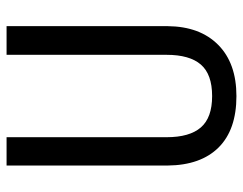

<svg xmlns="http://www.w3.org/2000/svg" viewBox="-100 -652 761 602"><g transform="rotate(-90 281.0 -350.5)"><path d="M500.5 -710.9V-205.6Q499.5 -104.5 441.9 -47.4Q384.3 9.8 281.2 9.8Q175.8 9.8 120.1 -46.1Q64.5 -102.1 63.5 -205.6V-710.9H152.3V-209Q152.3 -137.2 182.9 -101.8Q213.4 -66.4 281.2 -66.4Q349.6 -66.4 380.1 -101.8Q410.6 -137.2 410.6 -209V-710.9Z"/></g></svg>

Font: Roboto Condensed
Style: Regular
Weight: 400
Designer: Google
Version: Version 2.001047; 2015